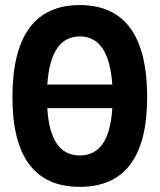

<svg xmlns="http://www.w3.org/2000/svg" viewBox="-20 -723 626 753"><path d="M293 9.8C468.3 9.8 557.1 -106.4 557.1 -341.8C557.1 -583 468.3 -703.1 293 -703.1C117.7 -703.1 28.8 -583 28.8 -341.8C28.8 -106.4 117.7 9.8 293 9.8ZM165.5 -391.6C174.3 -517.6 216.3 -580.1 293 -580.1C369.6 -580.1 411.6 -517.6 420.4 -391.6ZM293 -113.3C215.3 -113.3 172.9 -174.8 165.5 -298.8H420.4C413.1 -174.8 370.6 -113.3 293 -113.3Z"/></svg>

Font: CaskaydiaCove Nerd Font
Style: Bold
Weight: 700
Designer: Aaron Bell
Foundry: Saja Typeworks
Version: Version 2111.1;Nerd Fonts 2.3.0